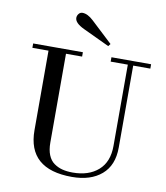

<svg xmlns="http://www.w3.org/2000/svg" viewBox="-99 -1003 949 1099"><g transform="rotate(10 376.0 -454.0)"><path d="M260.7 -887.7Q260.7 -900.4 269.3 -911.1Q277.8 -921.9 291 -921.9Q320.8 -921.9 354.5 -890.6L479.5 -773.9L468.8 -759.8L315.4 -832Q260.7 -857.9 260.7 -887.7ZM43 -674.8V-700.2H332V-674.8H238.3V-158.2Q238.3 -116.2 250.2 -86.7Q262.2 -57.1 284.4 -41.3Q306.6 -25.4 333 -18.6Q359.4 -11.7 393.6 -11.7Q486.8 -11.7 542.2 -60.5Q597.7 -109.4 597.7 -202.1V-674.8H498V-700.2H728.5V-674.8H628.9V-198.2Q628.9 -95.2 565.7 -40.8Q502.4 13.7 393.6 13.7Q136.7 13.7 136.7 -212.9V-674.8Z"/></g></svg>

Font: Theano Didot
Style: Regular
Weight: 400
Designer: Alexey Kryukov
Version: Version 2.0